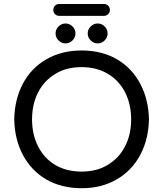

<svg xmlns="http://www.w3.org/2000/svg" viewBox="-20 -950 833 980"><path d="M252 -899.4Q252 -912.1 260.7 -920.9Q269.5 -929.7 282.2 -929.7H510.7Q523.4 -929.7 532.2 -920.9Q541 -912.1 541 -899.4Q541 -886.7 532.2 -877.9Q523.4 -869.1 510.7 -869.1H282.2Q269.5 -869.1 260.7 -877.9Q252 -886.7 252 -899.4ZM263.7 -779.3Q263.7 -799.8 278.8 -814.9Q293.9 -830.1 314.5 -830.1Q335 -830.1 350.1 -814.9Q365.2 -799.8 365.2 -779.3Q365.2 -758.8 350.1 -743.7Q335 -728.5 314.5 -728.5Q293.9 -728.5 278.8 -743.7Q263.7 -758.8 263.7 -779.3ZM427.7 -779.3Q427.7 -799.8 442.9 -814.9Q458 -830.1 478.5 -830.1Q499 -830.1 514.2 -814.9Q529.3 -799.8 529.3 -779.3Q529.3 -758.8 514.2 -743.7Q499 -728.5 478.5 -728.5Q458 -728.5 442.9 -743.7Q427.7 -758.8 427.7 -779.3ZM215.8 -34.2Q139.6 -79.1 97.2 -158.7Q54.7 -238.3 52.7 -340.8Q54.7 -443.4 96.7 -522.5Q138.7 -602.5 216.8 -647.5Q294.9 -692.4 396.5 -692.4Q499 -692.4 577.1 -647.5Q653.3 -602.5 695.8 -522.5Q738.3 -442.4 740.2 -340.8Q738.3 -239.3 696.3 -160.2Q653.3 -79.1 575.7 -34.2Q498 10.7 396.5 10.7Q293.9 10.7 215.8 -34.2ZM531.2 -109.4Q587.9 -143.6 618.7 -203.6Q649.4 -263.7 649.4 -340.8Q649.4 -417 619.1 -477.5Q587.9 -539.1 530.3 -573.2Q472.7 -607.4 396.5 -607.4Q317.4 -607.4 261.7 -572.3Q205.1 -538.1 174.3 -478Q143.6 -418 143.6 -340.8Q143.6 -264.6 173.8 -204.1Q205.1 -141.6 262.2 -107.9Q319.3 -74.2 396.5 -74.2Q475.6 -74.2 531.2 -109.4Z"/></svg>

Font: FakePearl
Style: Regular
Weight: 400
Version: Version 1.2